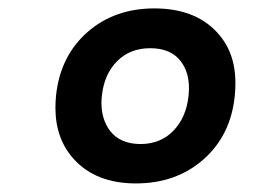

<svg xmlns="http://www.w3.org/2000/svg" viewBox="-20 -841 601 450"><path d="M308.6 -503.4C276.7 -503.7 252.9 -514.3 237.3 -535.2C224.3 -552.7 217.8 -574.4 217.8 -600.1C217.8 -605.3 218.1 -610.8 218.8 -616.7C222.3 -650.2 234.2 -677.2 254.4 -697.5C274.6 -717.9 300.5 -728 332 -728C364.3 -728 388.2 -717.8 403.8 -697.3C416.5 -680.7 422.9 -659.7 422.9 -634.3C422.9 -628.4 422.5 -622.4 421.9 -616.2C418.3 -582.7 406.5 -555.5 386.5 -534.7C366.5 -513.8 340.5 -503.4 308.6 -503.4ZM298.3 -411.1C361.5 -411.1 414.4 -429.9 457 -467.5C499.7 -505.1 524.1 -554.9 530.3 -616.7C531.2 -626.5 531.7 -635.9 531.7 -645C532.1 -694.2 517.6 -734.4 488.3 -765.6C453.8 -802.7 404.9 -821.3 341.8 -821.3C279.3 -821.3 226.9 -802.7 184.6 -765.4C142.3 -728.1 117.8 -678.5 111.3 -616.7C110.4 -606.9 109.9 -597.5 109.9 -588.4C109.9 -539.9 124.3 -499.7 153.3 -467.8C187.8 -430 236.2 -411.1 298.3 -411.1Z"/></svg>

Font: Oswald
Style: Heavy
Weight: 800
Designer: Vernon Adams
Foundry: Vernon Adams
Version: 3.0; ttfautohint (v0.95.6-bc232) -l 8 -r 50 -G 200 -x 0 -w "